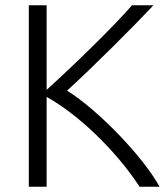

<svg xmlns="http://www.w3.org/2000/svg" viewBox="-20 -713 639 733"><path d="M589 0C529 -112 354 -294 236 -367C333 -455 489 -611 566 -693H484C420 -618 259 -461 158 -370V-693H90V0H158V-343C279 -276 422 -139 513 0Z"/></svg>

Font: Repo Light
Style: Regular
Weight: 300
Designer: Stefan Peev
Foundry: Context Ltd
Version: Version 001.502